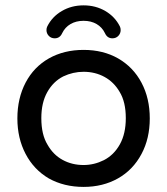

<svg xmlns="http://www.w3.org/2000/svg" viewBox="-20 -698 634 728"><path d="M165 -21.5Q108.4 -54.7 77.1 -114.3Q45.9 -173.8 45.9 -249Q45.9 -325.2 77.1 -384.8Q108.4 -444.3 165.5 -476.6Q222.7 -508.8 296.9 -508.8Q371.1 -508.8 427.7 -476.6Q485.4 -443.4 516.6 -384.3Q547.9 -325.2 547.9 -249Q547.9 -172.9 516.6 -114.3Q484.4 -53.7 427.2 -21.5Q370.1 10.7 296.9 10.7Q222.7 10.7 165 -21.5ZM374 -90.8Q412.1 -110.4 434.6 -150.9Q457 -191.4 457 -250Q457 -311.5 433.6 -349.6Q412.1 -386.7 376.5 -406.2Q340.8 -425.8 296.9 -425.8Q256.8 -425.8 219.7 -408.2Q181.6 -388.7 159.2 -348.6Q136.7 -308.6 136.7 -250Q136.7 -187.5 160.2 -149.4Q181.6 -111.3 217.3 -91.8Q252.9 -72.3 296.9 -72.3Q336.9 -72.3 374 -90.8ZM156.2 -584Q156.2 -591.8 159.2 -597.7Q177.7 -634.8 214.4 -656.2Q251 -677.7 296.9 -677.7Q342.8 -677.7 379.4 -656.2Q416 -634.8 434.6 -597.7Q437.5 -591.8 437.5 -584Q437.5 -571.3 428.7 -562Q419.9 -552.7 406.2 -552.7Q386.7 -552.7 377.9 -572.3Q367.2 -594.7 346.2 -606.9Q325.2 -619.1 296.9 -619.1Q268.6 -619.1 247.6 -606.9Q226.6 -594.7 215.8 -572.3Q207 -552.7 187.5 -552.7Q173.8 -552.7 165 -562Q156.2 -571.3 156.2 -584Z"/></svg>

Font: jf-openhuninn-2.1
Style: Regular
Weight: 400
Designer: [Kosugi Maru]
Designed by MOTOYA      

[Varela Round]
Joe Prince (Latin component); Avraham Cornfeld (Hebrew component)
Foundry: justfont Co., Ltd.
Version: 2.1